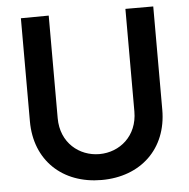

<svg xmlns="http://www.w3.org/2000/svg" viewBox="-52 -772 825 838"><g transform="rotate(-5 360.0 -352.5)"><path d="M360 15C531.5 15 650 -96.5 650 -267.5V-720H528V-270.5C528 -163.5 449.5 -98.5 360 -98.5C272.5 -98.5 192 -162 192 -270.5V-720L70 -719V-267.5C70 -96 188.5 15 360 15Z"/></g></svg>

Font: Eudonet
Style: Bold
Weight: 700
Designer: Mikhail Sharanda
Foundry: Mikhail Sharanda
Version: Version 4.503;Glyphs 3.1.2 (3151)